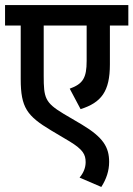

<svg xmlns="http://www.w3.org/2000/svg" viewBox="-20 -642 528 760"><path d="M488 -541V-622H0V-541H62V-329C62 -216 87 -183 182 -126L256 -82C308 -50 319 -31 319 0C319 21 311 42 295 61L381 98C401 67 412 34 412 -1C412 -59 389 -98 304 -149L231 -192C158 -236 153 -255 153 -342V-541H323V-401C323 -333 308 -310 256 -291L299 -210C381 -236 415 -280 415 -387V-541Z"/></svg>

Font: Noto Sans Devanagari Condensed Medium
Style: Regular
Weight: 500
Width: 3
Designer: Jelle Bosma - Monotype Design Team
Foundry: Monotype Imaging Inc.
Version: Version 2.004